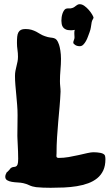

<svg xmlns="http://www.w3.org/2000/svg" viewBox="-20 -851 518 907"><path d="M476.1 -115.2Q477.1 -111.3 477.5 -107.2Q478 -103 478 -99.1Q478 -67.9 467.8 -45.9Q457.5 -23.9 439.2 -9Q420.9 5.9 396.2 14.9Q371.6 23.9 342.8 28.6Q314 33.2 282.5 34.7Q251 36.1 219.2 36.1Q200.7 36.1 183.3 35.4Q166 34.7 150.9 33.2Q132.3 30.8 117.9 23.9Q103.5 17.1 89.8 14.2Q78.6 11.7 64 11Q49.3 10.3 36.1 8.1Q22.9 5.9 13.9 0.5Q4.9 -4.9 4.9 -16.1Q4.9 -20.5 6.6 -25.9Q8.3 -31.2 12.2 -38.1V-37.1Q12.7 -37.1 16.1 -40.3Q19.5 -43.5 22.9 -47.4Q26.4 -51.3 28.8 -54.4Q31.2 -57.6 30.8 -57.1Q38.1 -62 44.7 -62.3Q51.3 -62.5 55.9 -64.9Q60.5 -67.4 63.2 -74.7Q65.9 -82 65.9 -101.1Q65.9 -117.7 65.2 -135.5Q64.5 -153.3 63.7 -168.7Q63 -184.1 62.5 -195.1Q62 -206.1 62 -209Q62 -231.4 62.5 -256.1Q63 -280.8 63 -307.1Q63 -331.1 61 -355.2Q59.1 -379.4 56.9 -402.8Q54.7 -426.3 52.7 -449Q50.8 -471.7 50.8 -492.2Q50.8 -505.4 53 -516.6Q55.2 -527.8 57.9 -538.6Q60.5 -549.3 62.7 -559.8Q64.9 -570.3 64.9 -583Q64.9 -600.1 62.5 -616Q60.1 -631.8 60.1 -648.9Q60.1 -665.5 61.3 -677.7Q62.5 -689.9 66.9 -698Q71.3 -706.1 79.1 -710Q86.9 -713.9 100.1 -713.9Q116.7 -713.9 128.9 -710.2Q141.1 -706.5 151.4 -701.2Q161.6 -695.8 170.9 -689.9Q180.2 -684.1 191.9 -680.2Q207 -674.8 217.3 -673.8Q227.5 -672.9 235.1 -670.7Q242.7 -668.5 248 -662.1Q253.4 -655.8 258.8 -640.1Q260.3 -635.7 262 -628.7Q263.7 -621.6 265.1 -612.5Q266.6 -603.5 267.3 -593.5Q268.1 -583.5 268.1 -573.2Q268.1 -548.3 265.6 -520.5Q263.2 -492.7 263.2 -467.8Q263.2 -455.1 264.6 -442.6Q266.1 -430.2 266.1 -418Q264.6 -382.8 261.5 -347.4Q258.3 -312 255.1 -275.9Q252 -239.7 249.5 -202.4Q247.1 -165 247.1 -126Q247.1 -122.1 246.6 -118.4Q246.1 -114.7 246.6 -111.8Q247.1 -108.9 249.5 -106.9Q252 -105 257.8 -105Q280.3 -105 304.7 -109.1Q329.1 -113.3 351.3 -118.4Q373.5 -123.5 392.1 -127.7Q410.6 -131.8 420.9 -131.8Q429.2 -131.8 438.2 -131.1Q447.3 -130.4 455.3 -128.7Q463.4 -127 469 -123.5Q474.6 -120.1 476.1 -115.2ZM421.9 -768.1Q421.9 -765.1 418.2 -759.3Q414.6 -753.4 413.1 -746.1Q411.6 -737.8 410.9 -732.2Q410.2 -726.6 409.2 -721.4Q408.2 -716.3 407 -710.9Q405.8 -705.6 402.8 -697.8Q399.4 -689.5 395.5 -678.2Q391.6 -667 386 -657Q380.4 -647 373.3 -639.9Q366.2 -632.8 356.9 -632.8Q343.3 -632.8 334.7 -638.9Q326.2 -645 326.2 -648.9Q326.2 -655.8 329.1 -661.6Q332 -667.5 332 -674.8Q332 -679.7 331.5 -684.1Q331.1 -688.5 331.1 -692.9Q331.1 -696.8 331.3 -701.2Q331.5 -705.6 333 -710Q327.6 -708.5 323 -708.3Q318.4 -708 314 -708Q299.3 -708 290.5 -712.2Q281.7 -716.3 277.3 -722.9Q272.9 -729.5 271.5 -737.5Q270 -745.6 270 -752.9Q270 -761.2 271.2 -770Q272.5 -778.8 275.1 -786.6Q277.8 -794.4 281.5 -800.3Q285.2 -806.2 290 -809.1Q295.9 -812 304.9 -811.3Q314 -810.5 320.8 -813Q327.1 -814.9 331.5 -818.1Q335.9 -821.3 339.6 -824.2Q343.3 -827.1 347.2 -829.1Q351.1 -831.1 356.9 -831.1Q367.7 -831.1 378.9 -823Q390.1 -814.9 399.4 -804.2Q408.7 -793.5 414.8 -783.2Q420.9 -772.9 421.9 -768.1Z"/></svg>

Font: Freckle Face
Style: Regular
Weight: 400
Designer: Astigmatic (AOETI)
Foundry: Astigmatic (AOETI)
Version: Version 1.000